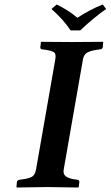

<svg xmlns="http://www.w3.org/2000/svg" viewBox="-20 -832 492 854"><path d="M263.2 -77.1Q259.8 -56.2 274.4 -46.6Q289.1 -37.1 312 -34.2L326.2 -32.2Q333 -30.3 333 -22.9L330.1 0L328.1 2Q227.1 0 190.9 0L55.2 2L53.2 0L55.2 -22.9Q56.2 -28.8 64.9 -32.2L79.1 -34.2Q109.4 -38.1 122.6 -46.1Q135.7 -54.2 140.1 -77.1L226.1 -568.8Q230 -592.8 220.2 -599.6Q210.4 -606.4 180.2 -610.8L166 -612.8Q159.2 -614.3 159.2 -621.1L162.1 -645L164.1 -646Q261.2 -645 299.8 -645L437 -646L439 -645L437 -621.1Q435.5 -614.3 426.8 -612.8L413.1 -610.8Q381.3 -606.4 366.9 -597.4Q352.5 -588.4 349.1 -568.8ZM293.9 -696.8Q264.2 -742.7 209 -792L231.9 -812Q283.2 -787.6 324.2 -752.9Q380.9 -790 437 -812L452.1 -792Q398.9 -755.4 336.9 -696.8Z"/></svg>

Font: Linux Libertine
Style: Bold Italic
Weight: 700
Italic angle: -11.5°
Designer: Philipp H. Poll
Foundry: Philipp H. Poll
Version: Version 4.0.5